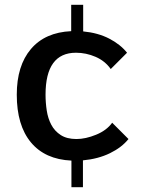

<svg xmlns="http://www.w3.org/2000/svg" viewBox="-20 -750 603 801"><path d="M278 -80Q168 -85 109 -156Q50 -227 50 -355Q50 -476 109 -545.5Q168 -615 277 -620V-730H327V-619Q389 -613 435.5 -589Q482 -565 510 -530L442 -462Q418 -496 378.5 -513Q339 -530 297 -530Q170 -530 170 -355Q170 -322 175 -289Q180 -256 194 -229.5Q208 -203 233.5 -186.5Q259 -170 299 -170Q337 -170 381 -188Q425 -206 448 -238L516 -170Q488 -135 439 -111Q390 -87 326 -81V31H278Z"/></svg>

Font: Moderustic Med
Style: Regular
Weight: 500
Designer: Tural Alisoy
Foundry: TAFT Foundry
Version: Version 2.110